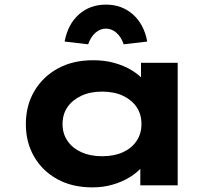

<svg xmlns="http://www.w3.org/2000/svg" viewBox="-20 -803 952 832"><path d="M381 9Q293 9 228.5 -26.5Q164 -62 128 -124Q92 -186 92 -265Q92 -346 129 -408.5Q166 -471 231 -506.5Q296 -542 384 -542Q434 -542 476.5 -530Q519 -518 551.5 -498Q584 -478 604 -454.5Q624 -431 629 -408L591 -405V-531H750V0H588V-142L621 -133Q618 -107 597.5 -82Q577 -57 544.5 -36.5Q512 -16 470 -3.5Q428 9 381 9ZM422 -126Q475 -126 513 -143.5Q551 -161 572 -192.5Q593 -224 593 -265Q593 -308 572 -339Q551 -370 513 -388Q475 -406 422 -406Q371 -406 332.5 -388Q294 -370 272.5 -339Q251 -308 251 -265Q251 -224 272.5 -192.5Q294 -161 332.5 -143.5Q371 -126 422 -126ZM362 -611 260 -623Q274 -698 322 -740.5Q370 -783 439 -783Q508 -783 556 -740.5Q604 -698 618 -623L516 -611Q505 -643 484.5 -661Q464 -679 439 -679Q414 -679 393.5 -661Q373 -643 362 -611Z"/></svg>

Font: Lexend Peta
Style: Bold
Weight: 700
Designer: Bonnie Shaver-Troup, Thomas Jockin
Foundry: Lexend
Version: Version 1.007